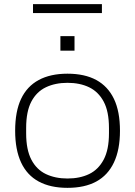

<svg xmlns="http://www.w3.org/2000/svg" viewBox="-20 -893 650 925"><path d="M305 12Q223 12 166.5 -18.5Q110 -49 81.5 -110.5Q53 -172 53 -263Q53 -356 81.5 -416.5Q110 -477 166.5 -507.5Q223 -538 305 -538Q388 -538 444 -507.5Q500 -477 529 -416.5Q558 -356 558 -263Q558 -172 529 -110.5Q500 -49 444 -18.5Q388 12 305 12ZM305 -33Q365 -33 409.5 -54.5Q454 -76 479.5 -124Q505 -172 505 -251V-276Q505 -356 479.5 -403.5Q454 -451 409.5 -472.5Q365 -494 305 -494Q246 -494 201 -472.5Q156 -451 131 -403.5Q106 -356 106 -276V-251Q106 -172 131 -124Q156 -76 201 -54.5Q246 -33 305 -33ZM271 -649V-719H339V-649ZM139 -830V-873H471V-830Z"/></svg>

Font: Archivo SemiExpanded Thin
Style: Regular
Weight: 250
Width: 6
Designer: Hector Gatti
Foundry: Omnibus-Type
Version: Version 2.001